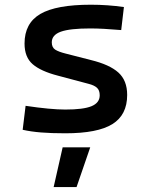

<svg xmlns="http://www.w3.org/2000/svg" viewBox="-20 -547 626 802"><path d="M252.9 9.8Q194.3 9.8 151.6 6.3Q108.9 2.9 74.7 -4.9L86.9 -105Q191.4 -89.4 252.9 -89.4Q328.6 -89.4 362.5 -103.5Q396.5 -117.7 396.5 -148.9Q396.5 -169.9 385 -180.4Q373.5 -190.9 350.1 -196.8L221.7 -231Q150.4 -249.5 116.5 -278.8Q82.5 -308.1 82.5 -365.2Q82.5 -450.2 148.7 -488.8Q214.8 -527.3 359.4 -527.3Q429.2 -527.3 497.6 -517.6L486.3 -421.4Q445.8 -424.8 414.8 -426.5Q383.8 -428.2 356.4 -428.2Q272 -428.2 234.1 -414.6Q196.3 -400.9 196.3 -370.1Q196.3 -349.1 210.4 -339.8Q224.6 -330.6 254.4 -323.2L358.9 -296.4Q437.5 -277.3 474.4 -244.1Q511.2 -210.9 511.2 -150.4Q511.2 -66.9 449.5 -28.6Q387.7 9.8 252.9 9.8ZM204.1 234.4 241.7 68.4H356.9L299.8 234.4Z"/></svg>

Font: Caskaydia Cove Medium
Style: Regular
Weight: 500
Monospace: yes
Designer: Aaron Bell
Foundry: Saja Typeworks
Version: Version 4.300; ttfautohint (v1.8.3)